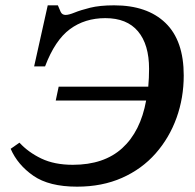

<svg xmlns="http://www.w3.org/2000/svg" viewBox="-20 -689 730 720"><path d="M269 11Q164 11 105 -30Q46 -71 20 -131L53 -154Q86 -118 135 -94.5Q184 -71 253 -71Q370 -71 438.5 -133.5Q507 -196 528 -312H189L200 -364H536Q539 -396 539 -431Q539 -522 497.5 -571.5Q456 -621 375 -621Q298 -621 242 -579.5Q186 -538 149 -440H108L159 -669H197Q202 -656 207.5 -644.5Q213 -633 226 -633Q238 -633 260 -642Q282 -651 318 -660Q354 -669 408 -669Q532 -669 600.5 -603Q669 -537 669 -406Q669 -322 642 -247Q615 -172 563.5 -113.5Q512 -55 437.5 -22Q363 11 269 11Z"/></svg>

Font: STIX Two Text SemiBold
Style: Italic
Weight: 600
Italic angle: -12°
Designer: Ross Mills, John Hudson & Paul Hanslow, Tiro Typeworks Ltd; with prior portions MicroPress Inc. and Coen Hoffman, Elsevi
Foundry: Tiro Typeworks Ltd
Version: Version 2.13 b171